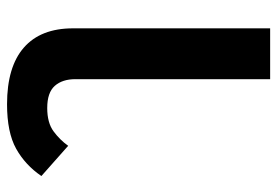

<svg xmlns="http://www.w3.org/2000/svg" viewBox="-144 -462 806 559"><g transform="rotate(-90 259.5 -183.0)"><path d="M308 -367Q308 -405 288.5 -427Q269 -449 224 -449Q181 -449 156 -430.5Q131 -412 114 -388L26 -466Q58 -513 105.5 -539.5Q153 -566 235 -566Q344 -566 400 -517Q456 -468 456 -374V200H308Z"/></g></svg>

Font: IBM Plex Thai
Style: Bold
Weight: 700
Designer: Mike Abbink, Paul van der Laan, Pieter van Rosmalen, Ben Mitchell, Mark Frömberg
Foundry: Bold Monday
Version: Version 1.0